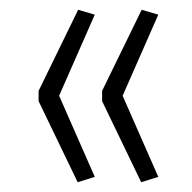

<svg xmlns="http://www.w3.org/2000/svg" viewBox="-20 -470 394 393"><path d="M139 -97 59 -263V-284L140 -450L174 -440L101 -274L174 -108ZM269 -97 189 -263V-284L270 -450L304 -440L231 -274L304 -108Z"/></svg>

Font: Nunito Sans 7pt Condensed ExtraLight
Style: Regular
Weight: 250
Width: 3
Designer: Vernon Adams
Foundry: Vernon Adams
Version: Version 3.101;gftools[0.9.27]